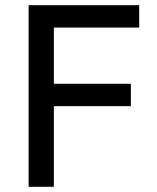

<svg xmlns="http://www.w3.org/2000/svg" viewBox="-20 -718 604 738"><path d="M90 0V-698H515V-612H187V-396H483V-310H187V0Z"/></svg>

Font: IBM Plex Sans Devanagari Text
Style: Regular
Weight: 450
Designer: Mike Abbink, Paul van der Laan, Pieter van Rosmalen, Erin McLaughlin
Foundry: Bold Monday
Version: Version 1.1